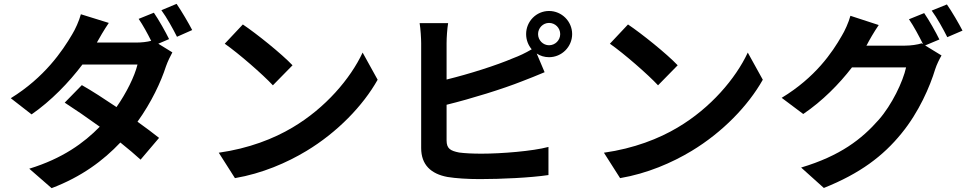

<svg xmlns="http://www.w3.org/2000/svg" viewBox="-20 -887 5040 997"><path d="M779 -821 700 -789C722 -757 746 -713 765 -675C743 -669 714 -666 687 -666H483C495 -688 521 -733 545 -768L400 -813C391 -779 370 -733 355 -709C304 -622 211 -485 36 -377L144 -293C245 -363 338 -459 408 -552H694C679 -490 636 -404 585 -331C521 -374 458 -415 405 -445L316 -354C367 -321 433 -276 498 -229C416 -145 305 -64 132 -11L248 90C404 31 517 -54 605 -147C646 -114 683 -83 710 -58L806 -171C776 -195 737 -224 694 -255C766 -355 816 -462 842 -543C851 -568 864 -595 875 -615L802 -660L858 -684C840 -721 804 -785 779 -821ZM897 -867 818 -834C846 -796 878 -738 899 -696L978 -731C960 -766 923 -829 897 -867Z M1241 -760 1147 -660C1220 -609 1345 -500 1397 -444L1499 -548C1441 -609 1311 -713 1241 -760ZM1116 -94 1200 38C1341 14 1470 -42 1571 -103C1732 -200 1865 -338 1941 -473L1863 -614C1800 -479 1670 -326 1499 -225C1402 -167 1272 -116 1116 -94Z M2774 -710C2774 -742 2800 -768 2831 -768C2863 -768 2889 -742 2889 -710C2889 -678 2863 -652 2831 -652C2800 -652 2774 -678 2774 -710ZM2712 -710C2712 -680 2723 -652 2741 -631C2707 -611 2677 -597 2645 -585C2556 -547 2417 -503 2299 -474V-663C2299 -691 2302 -737 2307 -767H2159C2164 -737 2167 -685 2167 -663V-118C2167 -32 2217 16 2304 32C2347 39 2407 43 2472 43C2582 43 2734 36 2828 22V-124C2746 -102 2584 -89 2480 -89C2435 -89 2394 -91 2364 -95C2319 -104 2299 -115 2299 -158V-343C2429 -375 2590 -425 2691 -465C2724 -477 2769 -496 2808 -512L2767 -609C2785 -597 2807 -590 2831 -590C2897 -590 2951 -644 2951 -710C2951 -776 2897 -830 2831 -830C2765 -830 2712 -776 2712 -710Z M3241 -760 3147 -660C3220 -609 3345 -500 3397 -444L3499 -548C3441 -609 3311 -713 3241 -760ZM3116 -94 3200 38C3341 14 3470 -42 3571 -103C3732 -200 3865 -338 3941 -473L3863 -614C3800 -479 3670 -326 3499 -225C3402 -167 3272 -116 3116 -94Z M4779 -819 4700 -787C4725 -751 4753 -698 4773 -658L4766 -662C4744 -655 4710 -650 4679 -650H4479C4480 -652 4481 -653 4482 -655C4493 -677 4519 -722 4543 -757L4396 -805C4387 -771 4366 -725 4351 -701C4302 -615 4214 -485 4039 -379L4151 -295C4250 -362 4337 -450 4404 -537H4685C4669 -463 4611 -342 4543 -265C4455 -165 4344 -78 4140 -17L4258 89C4446 14 4566 -77 4661 -194C4752 -305 4809 -438 4836 -527C4844 -552 4858 -580 4869 -599L4784 -651L4858 -682C4840 -719 4804 -783 4779 -819ZM4897 -864 4818 -832C4846 -794 4878 -736 4899 -694L4978 -728C4960 -763 4923 -827 4897 -864Z"/></svg>

Font: Noto Sans HK
Style: Bold
Weight: 700
Designer: Ryoko NISHIZUKA 西塚涼子 (kana, bopomofo & ideographs); Paul D. Hunt (Latin, Greek & Cyrillic); Sandoll Communications 산돌커뮤니
Foundry: Adobe
Version: Version 2.002;hotconv 1.0.116;makeotfexe 2.5.65601